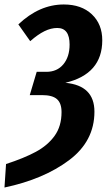

<svg xmlns="http://www.w3.org/2000/svg" viewBox="-31 -728 477 858"><path d="M426 -548Q426 -397 261 -358Q391 -346 391 -229Q391 -97 277.5 -12Q164 73 -11 110L-4 5Q76 -21 129 -49.5Q182 -78 213 -121Q244 -164 244 -227Q244 -267 223.5 -285Q203 -303 157 -303H102L133 -407H176Q224 -407 252 -440.5Q280 -474 280 -529Q280 -603 225 -603Q197 -603 167.5 -588.5Q138 -574 104 -544L51 -619Q145 -708 254 -708Q333 -708 379.5 -664Q426 -620 426 -548Z"/></svg>

Font: Fira Sans Extra Condensed SemiBold
Style: Italic
Weight: 600
Width: 3
Italic angle: -8°
Designer: Carrois Corporate & Edenspiekermann AG
Foundry: Carrois Corporate GbR & Edenspiekermann AG
Version: Version 4.203